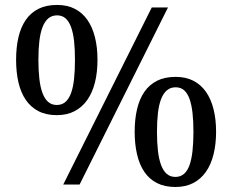

<svg xmlns="http://www.w3.org/2000/svg" viewBox="-20 -744 936 774"><path d="M373 -502.9Q373 -452.6 362.8 -411.6Q352.5 -370.6 332 -341.3Q311.5 -312 280.8 -295.9Q250 -279.8 209 -279.8Q166 -279.8 135 -295.9Q104 -312 84 -341.3Q64 -370.6 54.4 -411.6Q44.9 -452.6 44.9 -502.9Q44.9 -553.2 54.4 -594Q64 -634.8 84 -663.8Q104 -692.9 135.3 -708.5Q166.5 -724.1 210 -724.1Q251 -724.1 281.5 -708.5Q312 -692.9 332.3 -663.8Q352.5 -634.8 362.8 -594Q373 -553.2 373 -502.9ZM134.8 -502.9Q134.8 -460 138.7 -426Q142.6 -392.1 151.4 -368.7Q160.2 -345.2 174.3 -333Q188.5 -320.8 209 -320.8Q229.5 -320.8 243.7 -333Q257.8 -345.2 266.4 -368.7Q274.9 -392.1 278.6 -426Q282.2 -460 282.2 -502.9Q282.2 -545.4 278.6 -578.6Q274.9 -611.8 266.4 -635Q257.8 -658.2 244.1 -670.2Q230.5 -682.1 210 -682.1Q189.5 -682.1 175 -670.2Q160.6 -658.2 151.6 -635Q142.6 -611.8 138.7 -578.6Q134.8 -545.4 134.8 -502.9ZM851.1 -212.9Q851.1 -162.6 840.8 -121.6Q830.6 -80.6 810.1 -51.3Q789.6 -22 758.8 -6.1Q728 9.8 687 9.8Q644 9.8 612.8 -6.1Q581.5 -22 561.8 -51.3Q542 -80.6 532.5 -121.6Q522.9 -162.6 522.9 -212.9Q522.9 -263.2 532.5 -304Q542 -344.7 562 -373.8Q582 -402.8 613.3 -418.5Q644.5 -434.1 688 -434.1Q729 -434.1 759.5 -418.5Q790 -402.8 810.3 -373.8Q830.6 -344.7 840.8 -304Q851.1 -263.2 851.1 -212.9ZM612.8 -212.9Q612.8 -169.9 616.7 -136Q620.6 -102.1 629.4 -78.6Q638.2 -55.2 652.3 -43Q666.5 -30.8 687 -30.8Q707.5 -30.8 721.7 -43Q735.8 -55.2 744.1 -78.6Q752.4 -102.1 756.1 -136Q759.8 -169.9 759.8 -212.9Q759.8 -255.4 756.1 -288.6Q752.4 -321.8 744.1 -345Q735.8 -368.2 722.2 -380.1Q708.5 -392.1 688 -392.1Q667.5 -392.1 653.1 -380.1Q638.7 -368.2 629.6 -345Q620.6 -321.8 616.7 -288.6Q612.8 -255.4 612.8 -212.9ZM300.8 0H234.9L591.8 -713.9H657.2Z"/></svg>

Font: Gandom FD
Style: FD
Weight: 400
Foundry: DejaVu fonts team - Redesigned by Saber Rastikerdar - Based on Samim Font
Version: Version 0.6